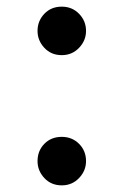

<svg xmlns="http://www.w3.org/2000/svg" viewBox="-20 -542 372 578"><path d="M166 16Q134 16 113.5 -6Q93 -28 93 -57Q93 -88 113.5 -109Q134 -130 166 -130Q197 -130 218 -109Q239 -88 239 -57Q239 -28 218 -6Q197 16 166 16ZM166 -376Q134 -376 113.5 -398Q93 -420 93 -449Q93 -479 113.5 -500.5Q134 -522 166 -522Q197 -522 218 -500.5Q239 -479 239 -449Q239 -420 218 -398Q197 -376 166 -376Z"/></svg>

Font: Noto Serif KR SemiBold
Style: Regular
Weight: 600
Designer: Ryoko NISHIZUKA 西塚涼子 (kana & ideographs); Frank Grießhammer (Latin, Greek & Cyrillic); Wenlong ZHANG 张文龙 (bopomofo); San
Foundry: Adobe
Version: Version 2.003-H1;hotconv 1.1.1;makeotfexe 2.6.0